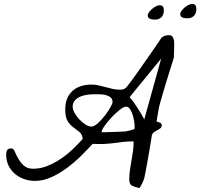

<svg xmlns="http://www.w3.org/2000/svg" viewBox="-20 -967 1029 987"><path d="M644.5 -43.9Q644.5 -68.4 647.9 -92.8Q651.4 -117.2 655.8 -141.1Q660.2 -165 663.6 -189.9Q667 -214.8 667 -240.2Q634.8 -240.2 611.3 -237.3Q587.9 -234.4 565.4 -231.4Q543 -228.5 517.6 -227.1Q492.2 -225.6 456.1 -227.5Q429.7 -198.2 396 -165Q362.3 -131.8 324.2 -103.5Q286.1 -75.2 244.1 -56.2Q202.1 -37.1 159.2 -37.1Q129.9 -37.1 103 -46.9Q76.2 -56.6 55.7 -74.2Q35.2 -91.8 23.4 -116.7Q11.7 -141.6 11.7 -171.9Q11.7 -187.5 17.1 -195.8Q22.5 -204.1 40 -204.1Q48.8 -204.1 55.7 -188Q62.5 -171.9 73.7 -151.9Q85 -131.8 102.5 -115.7Q120.1 -99.6 150.4 -99.6Q187.5 -99.6 223.1 -113.8Q258.8 -127.9 291.5 -149.9Q324.2 -171.9 353 -199.2Q381.8 -226.6 405.3 -252.9Q402.3 -277.3 387.7 -289.1Q373 -300.8 356.9 -312.5Q340.8 -324.2 328.1 -343.8Q315.4 -363.3 315.4 -405.3Q315.4 -464.8 351.6 -498.5Q387.7 -532.2 450.2 -532.2Q468.8 -532.2 486.8 -528.3Q504.9 -524.4 523.4 -519Q542 -513.7 560.1 -509.8Q578.1 -505.9 596.7 -505.9Q608.4 -505.9 615.7 -508.8Q623 -511.7 628.9 -517.6Q634.8 -523.4 641.6 -533.2Q648.4 -543 659.2 -556.6Q665 -564.5 677.2 -581.5Q689.5 -598.6 704.1 -619.6Q718.8 -640.6 735.4 -664.1Q752 -687.5 766.6 -709Q781.2 -730.5 793 -747.1Q804.7 -763.7 809.6 -772.5Q820.3 -781.2 829.1 -783.7Q837.9 -786.1 849.6 -786.1Q861.3 -786.1 867.2 -777.8Q873 -769.5 874.5 -757.8Q876 -746.1 875.5 -733.9Q875 -721.7 875 -714.8Q875 -711.9 875 -705.6Q875 -699.2 874.5 -692.4Q874 -685.5 874 -679.2Q874 -672.9 874 -670.9Q871.1 -661.1 864.7 -641.6Q858.4 -622.1 850.6 -597.2Q842.8 -572.3 834.5 -544.9Q826.2 -517.6 818.8 -492.2Q811.5 -466.8 805.7 -447.3Q799.8 -427.7 797.9 -418Q796.9 -413.1 794.9 -402.3Q793 -391.6 791 -379.4Q789.1 -367.2 787.1 -356.4Q785.2 -345.7 785.2 -341.8Q793.9 -339.8 802.7 -335.9Q811.5 -332 811.5 -323.2Q811.5 -313.5 804.2 -307.6Q796.9 -301.8 787.1 -296.9Q777.3 -292 769 -285.2Q760.7 -278.3 759.8 -265.6Q757.8 -253.9 752.9 -223.1Q748 -192.4 741.7 -157.7Q735.4 -123 730 -92.8Q724.6 -62.5 721.7 -50.8Q720.7 -47.9 717.8 -40Q714.8 -32.2 710.9 -24.4Q707 -16.6 703.1 -9.8Q699.2 -2.9 697.3 0Q673.8 -4.9 659.2 -12.2Q644.5 -19.5 644.5 -43.9ZM627.9 -418.9Q616.2 -418.9 595.2 -402.3Q574.2 -385.7 553.7 -363.8Q533.2 -341.8 517.6 -319.8Q502 -297.9 502 -287.1Q507.8 -287.1 524.9 -287.6Q542 -288.1 561 -288.6Q580.1 -289.1 597.2 -290Q614.3 -291 621.1 -291Q625 -291 633.3 -293Q641.6 -294.9 649.4 -296.9Q657.2 -298.8 663.6 -300.8Q669.9 -302.7 670.9 -303.7Q671.9 -303.7 671.9 -310.1Q671.9 -316.4 671.9 -320.3Q671.9 -328.1 669.4 -344.7Q667 -361.3 661.6 -377.9Q656.2 -394.5 647.9 -406.7Q639.6 -418.9 627.9 -418.9ZM353.5 -418Q353.5 -404.3 363.3 -386.7Q373 -369.1 387.7 -353.5Q402.3 -337.9 418.9 -327.1Q435.5 -316.4 450.2 -316.4Q463.9 -316.4 482.4 -333Q501 -349.6 518.1 -371.6Q535.2 -393.6 546.9 -414.1Q558.6 -434.6 558.6 -442.4Q558.6 -459 547.4 -467.3Q536.1 -475.6 521 -479Q505.9 -482.4 489.3 -482.4Q472.7 -482.4 461.9 -482.4Q448.2 -482.4 429.2 -480Q410.2 -477.5 393.6 -470.7Q377 -463.9 365.2 -451.2Q353.5 -438.5 353.5 -418ZM646.5 -467.8Q668 -442.4 686.5 -413.1Q705.1 -383.8 721.7 -353.5L808.6 -666ZM777.3 -866.2Q751 -866.2 743.7 -875.5Q736.3 -884.8 741.7 -896.5Q747.1 -908.2 760.3 -919.9Q773.4 -931.6 787.1 -937Q800.8 -942.4 811.5 -938Q822.3 -933.6 822.3 -913.1Q822.3 -891.6 810.1 -878.9Q797.9 -866.2 777.3 -866.2ZM944.3 -873Q918 -873 910.6 -882.3Q903.3 -891.6 908.7 -903.3Q914.1 -915 927.2 -926.8Q940.4 -938.5 954.1 -943.8Q967.8 -949.2 978.5 -944.8Q989.3 -940.4 989.3 -919.9Q989.3 -898.4 977.1 -885.7Q964.8 -873 944.3 -873Z"/></svg>

Font: La Belle Aurore
Style: Regular
Weight: 400
Version: Version 1.001 2001